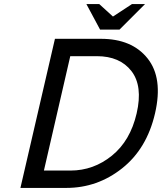

<svg xmlns="http://www.w3.org/2000/svg" viewBox="-20 -920 793 940"><path d="M565 -775H470L403 -900H466L533 -839L626 -900H690ZM80 0 249 -730H344H474Q626 -730 702.5 -634Q779 -538 739 -365Q699 -192 578 -96Q457 0 305 0H175ZM454 -645H324L195 -85H325Q438 -85 528 -158Q618 -231 649 -365Q680 -499 623.5 -572Q567 -645 454 -645Z"/></svg>

Font: Miedinger
Style: Italic
Weight: 400
Italic angle: -13°
Version: Version 001.000